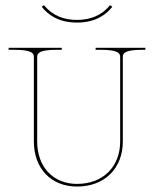

<svg xmlns="http://www.w3.org/2000/svg" viewBox="-20 -700 580 723"><path d="M270 -625C219.5 -625 177.5 -641.5 145.5 -680.5L137 -674.5C157 -649.5 194.5 -615 270 -615C343.5 -615 382 -648 403 -674.5L394.5 -680.5C364.5 -643.5 322.5 -625 270 -625ZM442.5 -485C442.5 -499.5 449 -512.5 517.5 -512.5H527.5V-520H340V-512.5H357.5C426 -512.5 432.5 -499.5 432.5 -485V-167.5C432.5 -71.5 367.5 -7.5 270 -7.5C180 -7.5 120 -71.5 120 -167.5V-485C120 -499.5 126.5 -512.5 195 -512.5H212.5V-520H12.5V-512.5H32.5C101 -512.5 107.5 -499.5 107.5 -485V-167.5C107.5 -65.5 172.5 2.5 270 2.5C373.5 2.5 442.5 -65.5 442.5 -167.5Z"/></svg>

Font: ZnikomitSC
Style: Regular
Weight: 100
Designer: gluk
Foundry: gluk
Version: Version 0.55